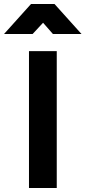

<svg xmlns="http://www.w3.org/2000/svg" viewBox="-70 -934 425 954"><path d="M74 0V-680H212V0ZM-50 -765 84 -914H201L335 -765H193L144 -821L92 -765Z"/></svg>

Font: Titillium-CLs Web
Style: CLs-Bold
Weight: 700
Version: Version 1.002;PS 57.000;hotconv 1.0.70;makeotf.lib2.5.55311